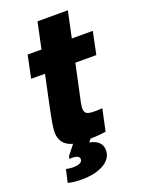

<svg xmlns="http://www.w3.org/2000/svg" viewBox="-164 -760 781 1041"><g transform="rotate(-20 226.5 -240.0)"><path d="M259 -188Q249 -140 267.5 -127.5Q286 -115 358 -121L331 5Q290 11 242 12L228 29Q299 43 299 99Q299 146 251 175Q203 204 120 204Q73 204 43 195L60 121Q80 126 98 126Q154 126 154 98Q154 72 96 76L99 62L143 6Q70 -13 70 -88Q70 -118 91 -219L130 -403H50L77 -533H157L189 -684H364L332 -533H453L426 -403H305Z"/></g></svg>

Font: Nacelle Heavy
Style: Italic
Weight: 800
Italic angle: -12°
Designer: Sora Sagano
Foundry: Sora Sagano
Version: Version 1.000;FEAKit 1.0